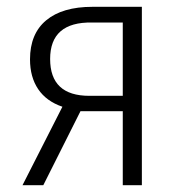

<svg xmlns="http://www.w3.org/2000/svg" viewBox="-20 -543 529 563"><path d="M396 -523V0H340V-217H216L107 0H46L163 -230Q116 -246 92 -281.5Q68 -317 68 -369Q68 -444 115.5 -483.5Q163 -523 251 -523ZM340 -262V-477H250Q127 -479 127 -370Q127 -262 242 -262Z"/></svg>

Font: Fira Sans Condensed Light
Style: Regular
Weight: 300
Width: 3
Designer: bBox Type GmbH & Carrois Corporate GbR & Edenspiekermann AG
Foundry: bBox Type GmbH & Carrois Corporate GbR & Edenspiekermann AG
Version: Version 4.301